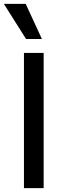

<svg xmlns="http://www.w3.org/2000/svg" viewBox="-29 -974 341 994"><path d="M95 -700H197V0H95ZM-9 -954H104L188 -772H106Z"/></svg>

Font: Niramit Medium
Style: Regular
Weight: 500
Designer: Katatrad Aksorn Co.,Ltd.
Foundry: Cadson Demak Co.,Ltd.
Version: Version 1.000; ttfautohint (v1.6)